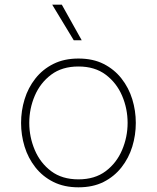

<svg xmlns="http://www.w3.org/2000/svg" viewBox="-20 -790 670 820"><path d="M295 -618 203 -770H244L329 -618ZM315 10Q254 10 208 -13Q162 -36 131 -75.5Q100 -115 85 -164Q70 -213 70 -265Q70 -317 85 -366Q100 -415 131 -454.5Q162 -494 208 -517Q254 -540 315 -540Q377 -540 422.5 -517Q468 -494 499 -454.5Q530 -415 545 -366Q560 -317 560 -265Q560 -213 545 -164Q530 -115 499 -75.5Q468 -36 422.5 -13Q377 10 315 10ZM315 -24Q385 -24 431.5 -59Q478 -94 501.5 -149.5Q525 -205 525 -265Q525 -326 501.5 -381Q478 -436 431.5 -471Q385 -506 315 -506Q245 -506 198.5 -471Q152 -436 128.5 -381Q105 -326 105 -265Q105 -205 128.5 -149.5Q152 -94 198.5 -59Q245 -24 315 -24Z"/></svg>

Font: Be Vietnam Pro Thin
Style: Regular
Weight: 100
Designer: Lam Bao, Tony Le, Vietanh Nguyen
Foundry: Yellow Type Foundry
Version: Version 1.002; ttfautohint (v1.8.3)